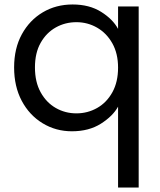

<svg xmlns="http://www.w3.org/2000/svg" viewBox="-20 -577 716 857"><path d="M43 -276Q43 -361 77.5 -424Q112 -487 171 -522Q230 -557 304 -557Q379 -557 431.5 -524Q484 -491 507 -448V-548H599V260H507V-101Q484 -59 430.5 -25Q377 9 301 9Q229 9 170 -27Q111 -63 77 -127Q43 -191 43 -276ZM507 -275Q507 -338 481.5 -383.5Q456 -429 413.5 -453.5Q371 -478 321 -478Q271 -478 229 -454.5Q187 -431 161.5 -386Q136 -341 136 -276Q136 -211 161.5 -165Q187 -119 229 -95Q271 -71 321 -71Q371 -71 413.5 -95Q456 -119 481.5 -165Q507 -211 507 -275Z"/></svg>

Font: Poppins
Style: Regular
Weight: 400
Designer: Ninad Kale (Devanagari), Jonny Pinhorn (Latin)
Version: Version 5.002